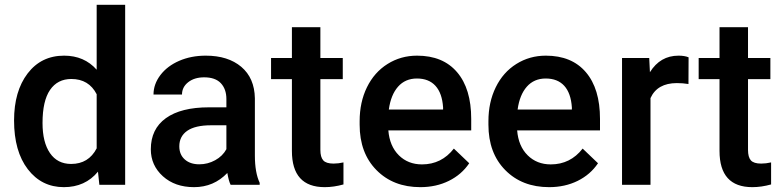

<svg xmlns="http://www.w3.org/2000/svg" viewBox="-20 -770 3260 800"><path d="M38.6 -268.1Q38.6 -390.1 95.2 -464.1Q151.9 -538.1 247.1 -538.1Q331.1 -538.1 382.8 -479.5V-750H501.5V0H394L388.2 -54.7Q335 9.8 246.1 9.8Q153.3 9.8 95.9 -64.9Q38.6 -139.6 38.6 -268.1ZM157.2 -257.8Q157.2 -177.2 188.2 -132.1Q219.2 -86.9 276.4 -86.9Q349.1 -86.9 382.8 -151.9V-377.4Q350.1 -440.9 277.3 -440.9Q219.7 -440.9 188.5 -395.3Q157.2 -349.6 157.2 -257.8Z M940.9 0Q933.1 -15.1 927.2 -49.3Q870.6 9.8 788.6 9.8Q709 9.8 658.7 -35.6Q608.4 -81.1 608.4 -147.9Q608.4 -232.4 671.1 -277.6Q733.9 -322.8 850.6 -322.8H923.3V-357.4Q923.3 -398.4 900.4 -423.1Q877.4 -447.8 830.6 -447.8Q790 -447.8 764.2 -427.5Q738.3 -407.2 738.3 -376H619.6Q619.6 -419.4 648.4 -457.3Q677.2 -495.1 726.8 -516.6Q776.4 -538.1 837.4 -538.1Q930.2 -538.1 985.4 -491.5Q1040.5 -444.8 1042 -360.4V-122.1Q1042 -50.8 1062 -8.3V0ZM810.5 -85.4Q845.7 -85.4 876.7 -102.5Q907.7 -119.6 923.3 -148.4V-248H859.4Q793.5 -248 760.3 -225.1Q727.1 -202.1 727.1 -160.2Q727.1 -126 749.8 -105.7Q772.5 -85.4 810.5 -85.4Z M1314.9 -656.7V-528.3H1408.2V-440.4H1314.9V-145.5Q1314.9 -115.2 1326.9 -101.8Q1338.9 -88.4 1369.6 -88.4Q1390.1 -88.4 1411.1 -93.3V-1.5Q1370.6 9.8 1333 9.8Q1196.3 9.8 1196.3 -141.1V-440.4H1109.4V-528.3H1196.3V-656.7Z M1731.4 9.8Q1618.7 9.8 1548.6 -61.3Q1478.5 -132.3 1478.5 -250.5V-265.1Q1478.5 -344.2 1509 -406.5Q1539.6 -468.8 1594.7 -503.4Q1649.9 -538.1 1717.8 -538.1Q1825.7 -538.1 1884.5 -469.2Q1943.4 -400.4 1943.4 -274.4V-226.6H1598.1Q1603.5 -161.1 1641.8 -123Q1680.2 -85 1738.3 -85Q1819.8 -85 1871.1 -150.9L1935.1 -89.8Q1903.3 -42.5 1850.3 -16.4Q1797.4 9.8 1731.4 9.8ZM1717.3 -442.9Q1668.5 -442.9 1638.4 -408.7Q1608.4 -374.5 1600.1 -313.5H1826.2V-322.3Q1822.3 -381.8 1794.4 -412.4Q1766.6 -442.9 1717.3 -442.9Z M2268.1 9.8Q2155.3 9.8 2085.2 -61.3Q2015.1 -132.3 2015.1 -250.5V-265.1Q2015.1 -344.2 2045.7 -406.5Q2076.2 -468.8 2131.3 -503.4Q2186.5 -538.1 2254.4 -538.1Q2362.3 -538.1 2421.1 -469.2Q2480 -400.4 2480 -274.4V-226.6H2134.8Q2140.1 -161.1 2178.5 -123Q2216.8 -85 2274.9 -85Q2356.4 -85 2407.7 -150.9L2471.7 -89.8Q2439.9 -42.5 2387 -16.4Q2334 9.8 2268.1 9.8ZM2253.9 -442.9Q2205.1 -442.9 2175 -408.7Q2145 -374.5 2136.7 -313.5H2362.8V-322.3Q2358.9 -381.8 2331.1 -412.4Q2303.2 -442.9 2253.9 -442.9Z M2848.6 -419.9Q2825.2 -423.8 2800.3 -423.8Q2718.8 -423.8 2690.4 -361.3V0H2571.8V-528.3H2685.1L2688 -469.2Q2731 -538.1 2807.1 -538.1Q2832.5 -538.1 2849.1 -531.2Z M3096.7 -656.7V-528.3H3189.9V-440.4H3096.7V-145.5Q3096.7 -115.2 3108.6 -101.8Q3120.6 -88.4 3151.4 -88.4Q3171.9 -88.4 3192.9 -93.3V-1.5Q3152.3 9.8 3114.7 9.8Q2978 9.8 2978 -141.1V-440.4H2891.1V-528.3H2978V-656.7Z"/></svg>

Font: Shabnam Medium FD
Style: Medium-FD
Weight: 500
Foundry: DejaVu fonts team - Redesigned by Saber Rastikerdar - Based on Vazir font
Version: Version 5.0.0